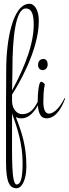

<svg xmlns="http://www.w3.org/2000/svg" viewBox="-20 -637 366 1019"><path d="M239 -34C224 -34 210 -50 210 -96C210 -165 218 -187 218 -188C218 -190 209 -203 198 -203C186 -203 180 -144 180 -97C163 -63 141 -31 98 -31C72 -31 46 -55 44 -97C44 -114 44 -124 44 -135C71 -177 186 -366 186 -526C186 -587 161 -617 137 -617C46 -617 13 -418 13 -270C13 -178 12 -127 12 -109V225C12 333 32 362 68 362C97 362 120 315 120 246C120 137 96 66 64 -16C75 -10 86 -9 95 -9C134 -9 163 -45 181 -78C185 -22 204 -9 228 -9C287 -9 319 -95 326 -115L323 -117C303 -77 272 -34 239 -34ZM46 -273C46 -432 62 -592 117 -592C152 -592 159 -552 159 -505C159 -374 78 -220 44 -157C44 -185 46 -235 46 -273ZM100 229C100 315 88 342 68 342C40 342 44 188 44 48V-35C72 43 100 126 100 229ZM210 -324C194 -324 182 -313 182 -292C182 -273 195 -265 206 -265C221 -265 233 -276 233 -295C233 -311 226 -324 210 -324Z"/></svg>

Font: Stalemate
Style: Regular
Weight: 400
Designer: Astigmatic (AOETI)
Foundry: Astigmatic (AOETI)
Version: Version 001.000